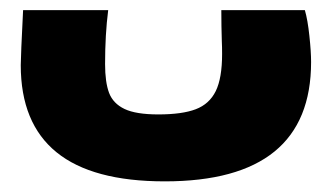

<svg xmlns="http://www.w3.org/2000/svg" viewBox="-20 -124 640 370"><path d="M20 1.5Q20 -14.5 24.5 -104.5H188.5Q182.5 -57.5 182.5 -0.5Q182.5 34.5 190.2 55Q198 75.5 220 86Q242 96.5 285 96.5Q331 96.5 357.2 86.5Q383.5 76.5 395.8 51.5Q408 26.5 408 -20Q408 -34.5 407.5 -43.5Q406.5 -73.5 406.5 -104.5H567.5Q573 -85.5 576.2 -55Q579.5 -24.5 579.5 -4.5Q579.5 225.5 297.5 225.5Q158 225.5 89 169.5Q20 113.5 20 1.5Z"/></svg>

Font: JuliaMono Black
Style: Regular
Weight: 900
Monospace: yes
Designer: cormullion
Foundry: corm
Version: Version 0.054; ttfautohint (v1.8.4)